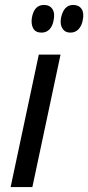

<svg xmlns="http://www.w3.org/2000/svg" viewBox="-20 -757 357 777"><path d="M148 -625Q124 -625 114.5 -642Q105 -659 109 -685Q118 -737 158 -737Q181 -737 192 -720.5Q203 -704 197 -675Q193 -652 180.5 -638.5Q168 -625 148 -625ZM265 -625Q243 -625 232.5 -642Q222 -659 227 -685Q238 -737 276 -737Q299 -737 310 -721Q321 -705 315 -676Q311 -653 298 -639Q285 -625 265 -625ZM23 0 137 -536H225L111 0Z"/></svg>

Font: Noto Sans
Style: Italic
Weight: 400
Italic angle: -12°
Designer: Monotype Design Team
Foundry: Monotype Imaging Inc.
Version: Version 2.013; ttfautohint (v1.8.4.7-5d5b)